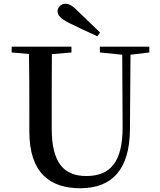

<svg xmlns="http://www.w3.org/2000/svg" viewBox="-20 -983 849 1021"><path d="M512 -810C473 -848 434 -886 397 -921C365 -953 348 -963 328 -963C304 -963 286 -943 286 -923C286 -904 300 -884 347 -861C396 -837 447 -813 498 -790ZM511 -704 630 -692 632 -310C633 -122 567 -47 439 -47C322 -47 255 -114 255 -299V-397C255 -497 255 -597 256 -695L360 -704V-735H42V-704L134 -696C136 -596 136 -496 136 -397V-284C136 -64 245 18 407 18C577 18 670 -83 671 -296L674 -692L774 -704V-735H511Z"/></svg>

Font: Noto Serif CJK HK SemiBold
Style: Regular
Weight: 600
Designer: Ryoko NISHIZUKA 西塚涼子 (kana & ideographs); Frank Grießhammer (Latin, Greek & Cyrillic); Wenlong ZHANG 张文龙 (bopomofo); San
Foundry: Adobe
Version: Version 2.001;hotconv 1.1.0;makeotfexe 2.6.0